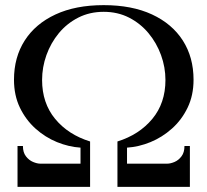

<svg xmlns="http://www.w3.org/2000/svg" viewBox="-20 -724 804 744"><path d="M730 -415Q730 -354.5 707 -306.9Q684.1 -259.3 646.2 -225.6Q608.4 -191.9 563 -173.3Q517.6 -154.8 472.2 -151.9V-89.8H627.9Q640.6 -89.8 656.2 -96.4Q671.9 -103 683.3 -118.2Q694.8 -133.3 694.8 -158.2H715.8V0H435.1V-175.8Q519.5 -202.1 570.3 -263.4Q621.1 -324.7 621.1 -414.1Q621.1 -463.4 604 -510.5Q586.9 -557.6 555.4 -595.5Q523.9 -633.3 480 -655.8Q436 -678.2 381.8 -678.2Q327.6 -678.2 283.4 -655.8Q239.3 -633.3 208 -595.5Q176.8 -557.6 159.9 -510.5Q143.1 -463.4 143.1 -414.1Q143.1 -324.7 193.6 -263.4Q244.1 -202.1 329.1 -175.8V0H47.9V-158.2H68.8Q68.8 -133.3 80.6 -118.2Q92.3 -103 108.2 -96.4Q124 -89.8 136.2 -89.8H292V-151.9Q246.6 -154.8 200.9 -173.3Q155.3 -191.9 117.7 -225.6Q80.1 -259.3 57.1 -306.9Q34.2 -354.5 34.2 -415Q34.2 -502 75.7 -566.9Q117.2 -631.8 195.1 -668Q272.9 -704.1 381.8 -704.1Q491.2 -704.1 569.1 -668Q647 -631.8 688.5 -566.9Q730 -502 730 -415Z"/></svg>

Font: Charis
Style: Bold
Weight: 700
Designer: Walt Agee, Miriam Martin, Annie Olsen, Victor Gaultney, Lorna Priest, Alan Ward, Bob Hallissy, Martin Hosken, Sharon Cor
Foundry: SIL Global
Version: Version 7.000